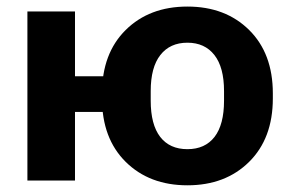

<svg xmlns="http://www.w3.org/2000/svg" viewBox="-20 -550 887 585"><path d="M63.5 -515.1H208.5V-317.6H365.2V-209H208.5V0H63.5ZM290.8 -250V-265.6Q290.8 -387.2 362.9 -458.6Q435.1 -530 551 -530Q667 -530 739.1 -458.6Q811.3 -387.2 811.3 -265.6V-250Q811.3 -128.4 739.1 -56.9Q667 14.6 551 14.6Q435.1 14.6 362.9 -56.9Q290.8 -128.4 290.8 -250ZM439.2 -272.5V-243.2Q439.2 -170.4 468.1 -132.9Q497.1 -95.5 551 -95.5Q604.7 -95.5 633.7 -132.9Q662.6 -170.4 662.6 -243.2V-272.5Q662.6 -345 633.2 -382.4Q603.8 -419.9 551 -419.9Q498 -419.9 468.6 -382.4Q439.2 -345 439.2 -272.5Z"/></svg>

Font: RobotoFlex
Style: Regular
Weight: 400
Designer: Berlow after Robertson
Foundry: Google
Version: Version 2.136